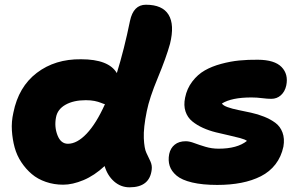

<svg xmlns="http://www.w3.org/2000/svg" viewBox="-20 -780 1284 820"><path d="M37.1 -298.8Q59.1 -409.2 137.2 -468.8Q215.3 -528.3 326.2 -526.9Q444.3 -526.9 479 -467.8Q510.7 -570.3 535.2 -690.9Q549.8 -759.8 603 -759.8Q673.8 -759.8 700 -717Q726.1 -674.3 706.1 -592.8Q689.9 -534.2 654.1 -448Q618.2 -361.8 606.9 -305.2Q592.3 -233.9 594.2 -189.7Q596.2 -145.5 605.2 -127.2Q614.3 -108.9 622.3 -91.1Q630.4 -73.2 627.9 -55.2Q619.1 20 533.2 20Q496.1 20 467.5 -4.9Q439 -29.8 426.8 -70.8Q383.3 -30.3 336.4 -10.7Q289.6 8.8 250 8.8Q210.4 8.8 175.8 -3.2Q141.1 -15.1 116 -36.4Q90.8 -57.6 71.3 -86.9Q51.8 -116.2 42.5 -150.4Q33.2 -184.6 30.8 -222.4Q28.3 -260.3 37.1 -298.8ZM219.2 -278.8Q211.4 -238.3 225.6 -202.1Q239.7 -166 270 -166Q309.1 -166 350.1 -209.2Q391.1 -252.4 428.2 -335Q423.3 -335.9 411.4 -340.8Q399.4 -345.7 383.5 -348.9Q367.7 -352.1 346.2 -352.1Q294.4 -352.1 260 -332.8Q225.6 -313.5 219.2 -278.8Z M907.7 9.8Q844.7 9.8 800.5 -0.7Q756.3 -11.2 734.1 -30Q711.9 -48.8 704.6 -71.8Q697.3 -94.7 702.6 -122.1Q708 -147.5 726.1 -162.1Q744.1 -176.8 773.4 -176.8Q789.1 -176.8 809.8 -168.9Q830.6 -161.1 857.4 -153.1Q884.3 -145 913.6 -145Q993.2 -145 1034.7 -178.2Q1026.9 -184.6 1005.1 -190.4Q983.4 -196.3 957.8 -201.9Q932.1 -207.5 902.3 -214.8Q872.6 -222.2 846.7 -233.9Q820.8 -245.6 800.8 -262Q780.8 -278.3 772.2 -304.2Q763.7 -330.1 770.5 -362.8Q778.3 -401.9 801.3 -431.9Q824.2 -461.9 854.5 -479.2Q884.8 -496.6 924.8 -507.3Q964.8 -518.1 1002.2 -521.7Q1039.6 -525.4 1081.5 -524.9Q1152.8 -524.4 1182.6 -493.7Q1212.4 -462.9 1202.6 -415Q1196.8 -388.7 1179.7 -373.3Q1162.6 -357.9 1138.7 -357.9Q1122.1 -357.9 1099.4 -360.8Q1076.7 -363.8 1053.7 -363.8Q969.2 -363.8 927.7 -337.9Q933.1 -329.1 952.4 -322.3Q971.7 -315.4 997.1 -310.3Q1022.5 -305.2 1051.8 -298.8Q1081.1 -292.5 1107.9 -281.7Q1134.8 -271 1155.8 -255.6Q1176.8 -240.2 1186.5 -214.1Q1196.3 -188 1190.4 -153.8Q1181.2 -110.4 1156.5 -78.4Q1131.8 -46.4 1094.2 -27.3Q1056.6 -8.3 1010.3 0.7Q963.9 9.8 907.7 9.8Z"/></svg>

Font: Shantell Sans Normal
Style: Italic
Weight: 800
Italic angle: -11.31°
Designer: Stephen Nixon, Anya Danilova, Shantell Martin
Foundry: Arrow Type
Version: Version 1.006;[559af2be0]